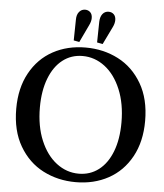

<svg xmlns="http://www.w3.org/2000/svg" viewBox="-63 -1017 926 1081"><g transform="rotate(5 400.5 -476.0)"><path d="M396 -750Q497 -750 580.5 -707Q664 -664 714.5 -577.5Q765 -491 765 -367Q765 -250 718 -164.5Q671 -79 589.5 -34.5Q508 10 405 10Q304 10 220.5 -33Q137 -76 86.5 -162.5Q36 -249 36 -373Q36 -490 83 -575.5Q130 -661 211.5 -705.5Q293 -750 396 -750ZM418 -39Q482 -39 530.5 -76Q579 -113 606 -182.5Q633 -252 633 -347Q633 -453 599.5 -533.5Q566 -614 509 -657.5Q452 -701 383 -701Q319 -701 270.5 -663.5Q222 -626 195 -556Q168 -486 168 -392Q168 -286 201.5 -206Q235 -126 292 -82.5Q349 -39 418 -39ZM374 -962Q392 -962 403.5 -950.5Q415 -939 415 -918Q415 -899 404 -877L357 -778L325 -784L327 -902Q327 -930 340.5 -946Q354 -962 374 -962ZM459 -902Q460 -930 473 -946Q486 -962 507 -962Q525 -962 536.5 -950.5Q548 -939 548 -918Q548 -899 537 -877L489 -778L457 -784Z"/></g></svg>

Font: Minipax
Style: Bold
Weight: 500
Designer: Raphaël Ronot, Igor Stepanchenko (Cyrillic)
Foundry: steppetype
Version: Version 1.002